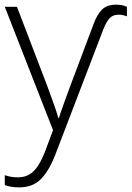

<svg xmlns="http://www.w3.org/2000/svg" viewBox="-20 -560 567 822"><path d="M476.6 -540Q504.9 -540 523.4 -530.8V-490.2Q517.1 -492.7 508.1 -494.9Q499 -497.1 488.3 -497.1Q462.4 -497.1 448.5 -481.2Q434.6 -465.3 422.4 -434.6L217.8 99.6Q191.4 168.9 156.2 205.6Q121.1 242.2 61.5 242.2Q43.5 242.2 28.8 239.7Q14.2 237.3 0.5 232.4V189.9Q13.2 194.3 26.6 196.8Q40 199.2 56.2 199.2Q97.2 199.2 123.5 173.3Q149.9 147.5 171.9 91.3L207 -2.9L0.5 -530.8H52.7L181.6 -193.8Q198.2 -148.9 210.4 -114.7Q222.7 -80.6 229.5 -55.2H232.4Q239.3 -77.6 252 -113Q264.6 -148.4 280.8 -191.9L380.4 -456.5Q395 -497.1 416.3 -518.6Q437.5 -540 476.6 -540Z"/></svg>

Font: Open Sans Light
Style: Regular
Weight: 300
Designer: Monotype Design Team
Foundry: Monotype Imaging Inc.
Version: Version 3.000; ttfautohint (v1.8.4)